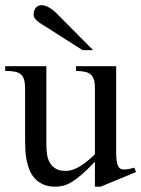

<svg xmlns="http://www.w3.org/2000/svg" viewBox="-20 -701 541 736"><path d="M365.7 14.6H343.8V-81.1Q315.4 -51.3 294.2 -32.7Q272.9 -14.2 255.6 -3.7Q238.3 6.8 223.1 10.7Q208 14.6 191.9 14.6Q166 14.6 147.2 6.6Q128.4 -1.5 115.5 -14.9Q102.5 -28.3 94.7 -45.9Q86.9 -63.5 82.8 -82.8Q78.6 -102.1 77.4 -122.1Q76.2 -142.1 76.2 -159.7V-359.9Q76.2 -381.8 72.3 -395.5Q68.4 -409.2 59.3 -416.5Q50.3 -423.8 35.6 -426.5Q21 -429.2 0 -429.2V-447.3H157.7V-147.9Q157.7 -128.9 160.2 -110.6Q162.6 -92.3 170.7 -77.9Q178.7 -63.5 193.4 -54.7Q208 -45.9 231.9 -45.9Q241.7 -45.9 253.2 -48.8Q264.6 -51.8 278.6 -59.1Q292.5 -66.4 308.6 -78.6Q324.7 -90.8 343.8 -109.4V-363.8Q343.8 -384.3 339.6 -396.7Q335.4 -409.2 326.7 -416.3Q317.9 -423.3 304.2 -426Q290.5 -428.7 271.5 -429.2V-447.3H425.3V-118.7Q425.3 -98.6 427 -85.7Q428.7 -72.8 432.4 -64.9Q436 -57.1 441.9 -54.2Q447.8 -51.3 455.6 -51.3Q462.4 -51.3 473.1 -53Q483.9 -54.7 494.6 -58.6L501.5 -41.5ZM296.4 -508.8 152.3 -600.6Q146 -604.5 138.4 -609.1Q130.9 -613.8 124.3 -619.4Q117.7 -625 113.3 -631.1Q108.9 -637.2 108.9 -643.6Q108.9 -661.1 117.2 -671.1Q125.5 -681.2 140.1 -681.2Q152.8 -681.2 168.7 -671.9Q184.6 -662.6 198.2 -648.4L336.9 -508.8Z"/></svg>

Font: Doulos SIL Phon
Style: Regular
Weight: 400
Designer: Walt Agee, Victor Gaultney, Peter Martin, Debbi Hosken, Becca Hirsbrunner
Foundry: SIL International
Version: Version 5.000